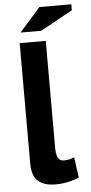

<svg xmlns="http://www.w3.org/2000/svg" viewBox="-60 -904 452 953"><g transform="rotate(-5 166.5 -428.0)"><path d="M61 0ZM191 -168Q191 -133 200 -117Q209 -101 229 -101Q241 -101 252.5 -103Q264 -105 281 -112L295 -10Q279 -2 246 6Q213 14 178 14Q121 14 91 -12.5Q61 -39 61 -100V-700H191ZM174 -870H333V-840L173 -752H70Z"/></g></svg>

Font: PT Sans
Style: Bold
Weight: 700
Version: Version 2.003W OFL; ttfautohint (v1.6)